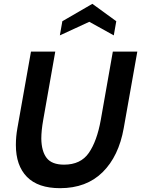

<svg xmlns="http://www.w3.org/2000/svg" viewBox="-20 -970 738 1004"><path d="M294 14Q179 14 121 -45Q63 -104 63 -212Q63 -256 71 -300L142 -700H269L206 -343Q196 -287 196 -245Q197 -179 224 -144Q251 -109 315 -109Q402 -109 444.5 -170.5Q487 -232 507 -343L570 -700H698L627 -300Q601 -153 516.5 -69.5Q432 14 294 14ZM575 -785 447 -856 293 -785 306 -859 463 -950 588 -859Z"/></svg>

Font: Cabin
Style: Bold Italic
Weight: 700
Designer: Pablo Impallari
Foundry: Pablo Impallari. www.impallari.com Igino Marini. www.ikern.com
Version: Version 1.005